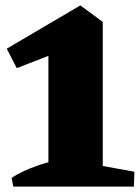

<svg xmlns="http://www.w3.org/2000/svg" viewBox="-20 -690 517 710"><path d="M159 0V-591L360 -609V0ZM29 0 23 -32Q40 -44 65.5 -56Q91 -68 120 -78Q149 -88 174 -94L172 0ZM336 0 339 -80 477 -55 475 0ZM42 -438 5 -510 277 -670 296 -619 276 -529ZM260 -584 277 -670 360 -609Z"/></svg>

Font: Eczar ExtraBold
Style: Regular
Weight: 800
Designer: Vaibhav Singh
Foundry: Rosetta Type Foundry
Version: Version 2.000